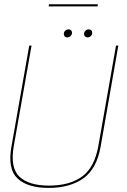

<svg xmlns="http://www.w3.org/2000/svg" viewBox="-20 -892 605 916"><path d="M212 4.5Q312.5 4.5 376.8 -40.5Q441 -85.5 460 -192L544.5 -674.5H533.5L449.5 -197Q431 -92.5 371.2 -49.5Q311.5 -6.5 214 -6.5Q117 -6.5 72.2 -49.5Q27.5 -92.5 46 -197L130.5 -674.5H119.5L34.5 -192Q15.5 -85.5 63.8 -40.5Q112 4.5 212 4.5ZM301 -713.5Q309.5 -713.5 316.5 -719.8Q323.5 -726 323.5 -735.5Q323.5 -743 318.8 -747.5Q314 -752 307 -752Q298.5 -752 291.5 -745.8Q284.5 -739.5 284.5 -730Q284.5 -722.5 289 -718Q293.5 -713.5 301 -713.5ZM397.5 -713.5Q406.5 -713.5 413.2 -719.8Q420 -726 420 -735.5Q420 -743 415.5 -747.5Q411 -752 403.5 -752Q395 -752 388 -745.8Q381 -739.5 381 -730Q381 -722.5 385.8 -718Q390.5 -713.5 397.5 -713.5ZM212 -861.5H445.5L447 -871.5H214Z"/></svg>

Font: Anybody Thin
Style: Italic
Weight: 100
Italic angle: -10°
Designer: Tyler Finck
Foundry: Etcetera Type Company
Version: Version 1.114;gftools[0.9.25]